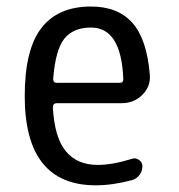

<svg xmlns="http://www.w3.org/2000/svg" viewBox="-20 -550 540 580"><path d="M254.9 -466.8Q201.2 -466.8 174.3 -433.1Q147.5 -399.4 140.6 -311.5Q140.6 -299.8 151.4 -299.8H341.8Q352.5 -299.8 352.5 -310.5Q346.7 -466.8 254.9 -466.8ZM269.5 9.8Q54.7 9.8 54.7 -259.8Q54.7 -400.4 105 -465.3Q155.3 -530.3 254.9 -530.3Q335.9 -530.3 379.9 -481Q423.8 -431.6 432.6 -324.2Q435.5 -289.1 410.2 -263.7Q384.8 -238.3 347.7 -238.3H151.4Q140.6 -238.3 139.6 -226.6Q144.5 -134.8 178.7 -93.3Q212.9 -51.8 275.4 -51.8Q319.3 -51.8 378.9 -70.3Q389.6 -74.2 399.9 -66.9Q410.2 -59.6 410.2 -47.9Q410.2 -33.2 401.4 -21.5Q392.6 -9.8 378.9 -5.9Q320.3 9.8 269.5 9.8Z"/></svg>

Font: Rounded-X Mgen+ 1mn regular
Style: Regular
Weight: 400
Designer: [Source Han Sans]
Ryoko NISHIZUKA  (kana & ideographs); Paul D. Hunt (Latin, Greek & Cyrillic); Wenlong ZHANG  (bopomofo
Version: Version 1.059.20150602